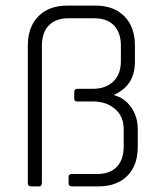

<svg xmlns="http://www.w3.org/2000/svg" viewBox="-20 -663 580 683"><path d="M255 -347H309Q356 -347 383 -373Q410 -399 410 -445V-500Q410 -547 385.5 -572.5Q361 -598 315 -598H224Q178 -598 153.5 -572.5Q129 -547 129 -500V-12Q129 0 119 0H90Q79 0 79 -12V-501Q79 -567 116.5 -605Q154 -643 219 -643H320Q385 -643 422.5 -605Q460 -567 460 -501V-443Q460 -358 384 -325Q423 -315 446.5 -281.5Q470 -248 470 -204V-140Q470 -74 432.5 -37Q395 0 330 0H236Q224 0 224 -11V-34Q224 -44 236 -44H325Q371 -44 395.5 -69.5Q420 -95 420 -143V-204Q420 -249 389 -275.5Q358 -302 311 -302H255Q244 -302 244 -312V-336Q244 -347 255 -347Z"/></svg>

Font: Rajdhani
Style: Regular
Weight: 400
Designer: Satya Rajpurohit, Jyotish Sonowal
Foundry: Indian Type Foundry
Version: Version 1.201 February 1, 2022